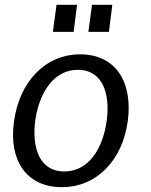

<svg xmlns="http://www.w3.org/2000/svg" viewBox="-20 -765 625 795"><path d="M214 -745 199 -633H285L299 -745ZM361 -745 346 -633H431L445 -745ZM236 10C382 10 487 -103 509 -263C531 -425 459 -540 312 -540C167 -540 60 -426 38 -262C15 -102 89 10 236 10ZM246 -55C145 -55 111 -151 126 -266C142 -380 202 -476 302 -476C403 -476 437 -381 422 -266C406 -150 348 -55 246 -55Z"/></svg>

Font: Cheyenne Sans
Style: Italic
Weight: 400
Italic angle: -8.13011°
Designer: The Public Sans project authors (U.S. Web Design System), Libre Franklin designed by Pablo Impallari and Rodrigo Fuenzal
Foundry: The Cheyenne Sans Project Authors
Version: Version 2.007